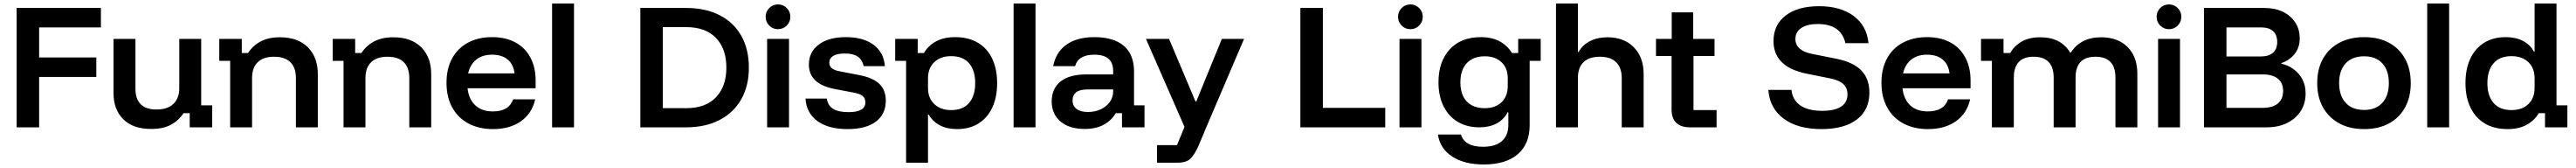

<svg xmlns="http://www.w3.org/2000/svg" viewBox="-20 -720 14596 950"><path d="M201.7 0H74.2V-675H551.7V-565H201.7V-395H525.8V-285H201.7Z M836.7 9.2Q734.2 9.2 678.8 -45.4Q623.3 -100 623.3 -193.3V-500H747.5V-218.3Q747.5 -160 777.5 -130.4Q807.5 -100.8 866.7 -100.8Q929.2 -100.8 962.5 -132.5Q995.8 -164.2 995.8 -221.7V-500H1120V-124.2H1182.5V0H1055V-80H1020Q990.8 -36.7 947.1 -13.8Q903.3 9.2 836.7 9.2Z M1284.2 0V-375.8H1222.5V-500H1350V-420H1385Q1413.3 -462.5 1457.5 -485.8Q1501.7 -509.2 1565.8 -509.2Q1668.3 -509.2 1724.6 -452.5Q1780.8 -395.8 1780.8 -301.7V0H1656.7V-278.3Q1656.7 -337.5 1625.4 -368.3Q1594.2 -399.2 1532.5 -399.2Q1472.5 -399.2 1440.4 -368.3Q1408.3 -337.5 1408.3 -278.3V0Z M1926.7 0V-375.8H1865V-500H1992.5V-420H2027.5Q2055.8 -462.5 2100 -485.8Q2144.2 -509.2 2208.3 -509.2Q2310.8 -509.2 2367.1 -452.5Q2423.3 -395.8 2423.3 -301.7V0H2299.2V-278.3Q2299.2 -337.5 2267.9 -368.3Q2236.7 -399.2 2175 -399.2Q2115 -399.2 2082.9 -368.3Q2050.8 -337.5 2050.8 -278.3V0Z M2773.3 10Q2693.3 10 2633.8 -22.1Q2574.2 -54.2 2542.1 -112.9Q2510 -171.7 2510 -251.7Q2510 -331.7 2541.7 -389.6Q2573.3 -447.5 2631.7 -478.8Q2690 -510 2768.3 -510Q2845 -510 2900 -480.4Q2955 -450.8 2985 -395.4Q3015 -340 3015 -264.2V-220.8H2629.2Q2636.7 -157.5 2673.8 -123.8Q2710.8 -90 2772.5 -90Q2818.3 -90 2847.1 -107.1Q2875.8 -124.2 2887.5 -158.3H3012.5Q2995 -79.2 2932.1 -34.6Q2869.2 10 2773.3 10ZM2632.5 -305H2895.8Q2889.2 -356.7 2856.2 -383.8Q2823.3 -410.8 2768.3 -410.8Q2714.2 -410.8 2679.2 -383.3Q2644.2 -355.8 2632.5 -305Z M3108.3 0V-700H3232.5V0Z M3608.3 0V-675H3867.5Q3977.5 -675 4057.5 -634.2Q4137.5 -593.3 4180.4 -517.5Q4223.3 -441.7 4223.3 -337.5Q4223.3 -234.2 4180 -158.3Q4136.7 -82.5 4056.7 -41.2Q3976.7 0 3867.5 0ZM3735.8 -108.3H3867.5Q3978.3 -108.3 4037.1 -170Q4095.8 -231.7 4095.8 -337.5Q4095.8 -444.2 4037.1 -505.4Q3978.3 -566.7 3867.5 -566.7H3735.8Z M4326.7 0V-500H4450.8V0ZM4388.3 -555Q4359.2 -555 4338.8 -575.4Q4318.3 -595.8 4318.3 -625Q4318.3 -654.2 4338.8 -674.6Q4359.2 -695 4388.3 -695Q4417.5 -695 4437.9 -674.6Q4458.3 -654.2 4458.3 -625Q4458.3 -595.8 4437.9 -575.4Q4417.5 -555 4388.3 -555Z M4782.5 10Q4674.2 10 4611.7 -35.4Q4549.2 -80.8 4544.2 -162.5H4665Q4670.8 -123.3 4700.8 -104.6Q4730.8 -85.8 4787.5 -85.8Q4883.3 -85.8 4883.3 -140.8Q4883.3 -164.2 4868.8 -176.7Q4854.2 -189.2 4820 -195.8L4709.2 -216.7Q4563.3 -245 4563.3 -355Q4563.3 -425.8 4619.2 -467.9Q4675 -510 4772.5 -510Q4871.7 -510 4929.6 -467.1Q4987.5 -424.2 4994.2 -345.8H4874.2Q4865 -383.3 4839.6 -400.4Q4814.2 -417.5 4766.7 -417.5Q4724.2 -417.5 4701.7 -404.2Q4679.2 -390.8 4679.2 -365Q4679.2 -345.8 4693.3 -334.2Q4707.5 -322.5 4738.3 -316.7L4850.8 -295Q4927.5 -280 4963.3 -245Q4999.2 -210 4999.2 -150.8Q4999.2 -75 4943.3 -32.5Q4887.5 10 4782.5 10Z M5114.2 200V-375.8H5052.5V-500H5180V-420H5215Q5240.8 -463.3 5285 -486.7Q5329.2 -510 5391.7 -510Q5468.3 -510 5521.7 -477.9Q5575 -445.8 5602.5 -387.5Q5630 -329.2 5630 -250Q5630 -170.8 5602.9 -112.5Q5575.8 -54.2 5525 -22.1Q5474.2 10 5402.5 10Q5345.8 10 5305 -11.7Q5264.2 -33.3 5241.7 -72.5H5238.3V200ZM5369.2 -97.5Q5436.7 -97.5 5471.2 -137.9Q5505.8 -178.3 5505.8 -250Q5505.8 -321.7 5471.2 -362.1Q5436.7 -402.5 5369.2 -402.5Q5310 -402.5 5274.2 -368.8Q5238.3 -335 5238.3 -277.5V-222.5Q5238.3 -165 5274.2 -131.2Q5310 -97.5 5369.2 -97.5Z M5723.3 0V-700H5847.5V0Z M6125.8 9.2Q6038.3 9.2 5988.8 -33.3Q5939.2 -75.8 5939.2 -145.8Q5939.2 -219.2 5989.6 -259.2Q6040 -299.2 6135 -299.2H6287.5V-319.2Q6287.5 -410.8 6180.8 -410.8Q6090 -410.8 6071.7 -345.8H5947.5Q5963.3 -425.8 6023.3 -467.9Q6083.3 -510 6180.8 -510Q6290.8 -510 6348.3 -460.4Q6405.8 -410.8 6405.8 -315.8V-124.2H6465V0H6337.5V-80H6302.5Q6276.7 -37.5 6232.9 -14.2Q6189.2 9.2 6125.8 9.2ZM6144.2 -86.7Q6185 -86.7 6217.5 -102.1Q6250 -117.5 6268.8 -143.8Q6287.5 -170 6287.5 -202.5V-214.2H6141.7Q6057.5 -214.2 6057.5 -151.7Q6057.5 -120.8 6080.4 -103.8Q6103.3 -86.7 6144.2 -86.7Z M6535.8 200V100.8H6649.2L6691.7 -2.5L6473.3 -500H6604.2L6754.2 -145.8H6758.3L6903.3 -500H7029.2L6815 0L6771.7 103.3Q6751.7 149.2 6727.9 174.6Q6704.2 200 6652.5 200Z M7348.3 0V-675H7475.8V-110H7829.2V0Z M7910 0V-500H8034.2V0ZM7971.7 -555Q7942.5 -555 7922.1 -575.4Q7901.7 -595.8 7901.7 -625Q7901.7 -654.2 7922.1 -674.6Q7942.5 -695 7971.7 -695Q8000.8 -695 8021.2 -674.6Q8041.7 -654.2 8041.7 -625Q8041.7 -595.8 8021.2 -575.4Q8000.8 -555 7971.7 -555Z M8387.5 210Q8277.5 210 8208.8 165.4Q8140 120.8 8127.5 40.8H8258.3Q8279.2 110 8383.3 110Q8453.3 110 8490 77.9Q8526.7 45.8 8526.7 -13.3V-85H8522.5Q8500.8 -43.3 8460 -21.7Q8419.2 0 8362.5 0Q8292.5 0 8240 -31.2Q8187.5 -62.5 8159.2 -120Q8130.8 -177.5 8130.8 -255Q8130.8 -371.7 8194.6 -440.8Q8258.3 -510 8370.8 -510Q8432.5 -510 8476.7 -486.7Q8520.8 -463.3 8547.5 -420H8582.5V-500H8710V-375.8H8647.5V-11.7Q8647.5 94.2 8580 152.1Q8512.5 210 8387.5 210ZM8393.3 -108.3Q8453.3 -108.3 8488.3 -142.1Q8523.3 -175.8 8523.3 -233.3V-278.3Q8523.3 -335 8487.9 -368.3Q8452.5 -401.7 8393.3 -401.7Q8327.5 -401.7 8291.2 -362.9Q8255 -324.2 8255 -254.2Q8255 -184.2 8291.2 -146.2Q8327.5 -108.3 8393.3 -108.3Z M8796.7 0V-700H8920.8V-425.8H8924.2Q8948.3 -466.7 8990 -487.9Q9031.7 -509.2 9088.3 -509.2Q9182.5 -509.2 9237.9 -452.5Q9293.3 -395.8 9293.3 -301.7V0H9169.2V-278.3Q9169.2 -337.5 9137.5 -368.3Q9105.8 -399.2 9045 -399.2Q8984.2 -399.2 8952.5 -368.3Q8920.8 -337.5 8920.8 -278.3V0Z M9555 0Q9505.8 0 9478.8 -25Q9451.7 -50 9451.7 -100.8V-403.3H9363.3V-500H9452.5V-650H9574.2V-500H9695V-403.3H9575.8V-97.5H9706.7V0Z M10300.8 10Q10166.7 10 10087.1 -48.8Q10007.5 -107.5 10000 -211.7H10130.8Q10137.5 -153.3 10182.1 -123.3Q10226.7 -93.3 10305 -93.3Q10375.8 -93.3 10412.1 -117.1Q10448.3 -140.8 10448.3 -186.7Q10448.3 -222.5 10424.6 -244.6Q10400.8 -266.7 10350 -276.7L10213.3 -304.2Q10121.7 -323.3 10075.4 -369.2Q10029.2 -415 10029.2 -487.5Q10029.2 -580 10098.3 -632.5Q10167.5 -685 10287.5 -685Q10408.3 -685 10482.9 -630Q10557.5 -575 10567.5 -475.8H10436.7Q10411.7 -584.2 10280 -584.2Q10220.8 -584.2 10187.1 -562.1Q10153.3 -540 10153.3 -499.2Q10153.3 -435 10245 -415.8L10386.7 -387.5Q10481.7 -368.3 10527.1 -321.2Q10572.5 -274.2 10572.5 -196.7Q10572.5 -98.3 10501.3 -44.2Q10430 10 10300.8 10Z M10904.2 10Q10824.2 10 10764.6 -22.1Q10705 -54.2 10672.9 -112.9Q10640.8 -171.7 10640.8 -251.7Q10640.8 -331.7 10672.5 -389.6Q10704.2 -447.5 10762.5 -478.8Q10820.8 -510 10899.2 -510Q10975.8 -510 11030.8 -480.4Q11085.8 -450.8 11115.8 -395.4Q11145.8 -340 11145.8 -264.2V-220.8H10760Q10767.5 -157.5 10804.6 -123.8Q10841.7 -90 10903.3 -90Q10949.2 -90 10977.9 -107.1Q11006.7 -124.2 11018.3 -158.3H11143.3Q11125.8 -79.2 11062.9 -34.6Q11000 10 10904.2 10ZM10763.3 -305H11026.7Q11020 -356.7 10987.1 -383.8Q10954.2 -410.8 10899.2 -410.8Q10845 -410.8 10810 -383.3Q10775 -355.8 10763.3 -305Z M11266.7 0V-375.8H11205V-500H11332.5V-420H11370Q11395 -462.5 11437.1 -485.8Q11479.2 -509.2 11540.8 -509.2Q11600 -509.2 11642.5 -487.1Q11685 -465 11710.8 -421.7H11713.3Q11769.2 -509.2 11885 -509.2Q11980.8 -509.2 12035.8 -453.8Q12090.8 -398.3 12090.8 -303.3V0H11966.7V-280.8Q11966.7 -399.2 11853.3 -399.2Q11740.8 -399.2 11740.8 -280.8V0H11616.7V-280.8Q11616.7 -399.2 11502.5 -399.2Q11447.5 -399.2 11419.2 -369.6Q11390.8 -340 11390.8 -280.8V0Z M12208.3 0V-500H12332.5V0ZM12270 -555Q12240.8 -555 12220.4 -575.4Q12200 -595.8 12200 -625Q12200 -654.2 12220.4 -674.6Q12240.8 -695 12270 -695Q12299.2 -695 12319.6 -674.6Q12340 -654.2 12340 -625Q12340 -595.8 12319.6 -575.4Q12299.2 -555 12270 -555Z M12468.3 0V-675H12809.2Q12870 -675 12914.6 -653.8Q12959.2 -632.5 12985 -593.8Q13010.8 -555 13010.8 -503.3Q13010.8 -450.8 12981.7 -414.6Q12952.5 -378.3 12906.7 -363.3V-360Q12944.2 -351.7 12975.4 -329.2Q13006.7 -306.7 13025.4 -272.5Q13044.2 -238.3 13044.2 -191.7Q13044.2 -134.2 13016.2 -91.3Q12988.3 -48.3 12938.8 -24.2Q12889.2 0 12824.2 0ZM12595.8 -110H12800.8Q12856.7 -110 12886.7 -134.6Q12916.7 -159.2 12916.7 -205.8Q12916.7 -251.7 12886.7 -275.4Q12856.7 -299.2 12801.7 -299.2H12595.8ZM12595.8 -400.8H12791.7Q12835.8 -400.8 12859.6 -422.1Q12883.3 -443.3 12883.3 -482.5Q12883.3 -523.3 12859.6 -544.2Q12835.8 -565 12791.7 -565H12595.8Z M13375.8 10Q13295 10 13235.4 -22.1Q13175.8 -54.2 13142.9 -112.5Q13110 -170.8 13110 -250Q13110 -330 13142.9 -388.3Q13175.8 -446.7 13235.8 -478.3Q13295.8 -510 13375.8 -510Q13457.5 -510 13516.3 -478.3Q13575 -446.7 13607.5 -388.3Q13640 -330 13640 -250Q13640 -170.8 13607.5 -112.1Q13575 -53.3 13515.8 -21.7Q13456.7 10 13375.8 10ZM13375.8 -98.3Q13442.5 -98.3 13479.2 -138.8Q13515.8 -179.2 13515.8 -250Q13515.8 -321.7 13479.2 -361.7Q13442.5 -401.7 13375.8 -401.7Q13308.3 -401.7 13271.2 -361.7Q13234.2 -321.7 13234.2 -250.8Q13234.2 -179.2 13271.2 -138.8Q13308.3 -98.3 13375.8 -98.3Z M13733.3 0V-700H13857.5V0Z M14189.2 10Q14112.5 10 14059.2 -22.1Q14005.8 -54.2 13977.9 -112.9Q13950 -171.7 13950 -250Q13950 -329.2 13977.1 -387.5Q14004.2 -445.8 14055.4 -477.9Q14106.7 -510 14178.3 -510Q14235 -510 14275.8 -488.8Q14316.7 -467.5 14338.3 -427.5H14341.7V-700H14465.8V-124.2H14527.5V0H14400.8V-80H14365.8Q14339.2 -36.7 14295 -13.3Q14250.8 10 14189.2 10ZM14210.8 -97.5Q14270.8 -97.5 14306.2 -131.2Q14341.7 -165 14341.7 -222.5V-277.5Q14341.7 -335 14306.2 -368.8Q14270.8 -402.5 14210.8 -402.5Q14144.2 -402.5 14109.2 -362.1Q14074.2 -321.7 14074.2 -250Q14074.2 -178.3 14109.2 -137.9Q14144.2 -97.5 14210.8 -97.5Z"/></svg>

Font: Funnel Display Light SemiBold
Style: Regular
Weight: 600
Version: Version 1.000